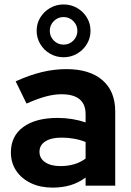

<svg xmlns="http://www.w3.org/2000/svg" viewBox="-20 -846 595 875"><path d="M219.6 9Q163.9 9 120.9 -11.4Q78 -31.9 53.8 -68Q29.6 -104.2 29.6 -151.3Q29.6 -225.9 86.1 -267.2Q142.6 -308.6 242.4 -308.6Q309.8 -308.6 370.1 -288.2V-325.6Q370.1 -416.5 260 -416.5Q227.3 -416.5 189.1 -406.4Q150.9 -396.2 100.9 -374L51.4 -475.3Q113.3 -503.5 169.6 -517.2Q226 -531 282.8 -531Q388.5 -531 446.8 -480.7Q505.1 -430.3 505.1 -338.4V0H370.1V-36.8Q337.6 -12.8 300.6 -1.9Q263.7 9 219.6 9ZM159.9 -154Q159.9 -124.2 185.8 -106.6Q211.6 -89.1 255.5 -89.1Q324.3 -89.1 370.1 -123.5V-198.9Q320.4 -218.8 260.2 -218.8Q213.1 -218.8 186.5 -201.6Q159.9 -184.4 159.9 -154ZM269.8 -585.1Q235.9 -585.1 207.9 -601.4Q179.9 -617.7 163.5 -645.3Q147 -672.9 147 -705.4Q147 -738.9 163.4 -765.9Q179.9 -792.9 207.8 -809.3Q235.7 -825.7 269.7 -825.7Q303.6 -825.7 331.6 -809.5Q359.6 -793.2 376 -766Q392.5 -738.8 392.5 -705.2Q392.5 -672.6 376 -645.3Q359.6 -618 331.7 -601.6Q303.8 -585.1 269.8 -585.1ZM269.8 -642.6Q295.9 -642.6 314.2 -661Q332.6 -679.5 332.6 -705.5Q332.6 -731.6 314.2 -749.9Q295.7 -768.3 269.7 -768.3Q243.6 -768.3 225.3 -749.9Q206.9 -731.4 206.9 -705.4Q206.9 -679.3 225.3 -661Q243.8 -642.6 269.8 -642.6Z"/></svg>

Font: Red Hat Display VF
Style: Regular
Weight: 300
Designer: Pentagram, MCKL
Foundry: Pentagram, MCKL
Version: Version 1.023